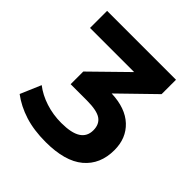

<svg xmlns="http://www.w3.org/2000/svg" viewBox="-189 -852 1009 1009"><g transform="rotate(45 315.5 -347.0)"><path d="M299 11Q211 11 143.5 -10.5Q76 -32 24 -71L73 -186Q114 -154 169.5 -136Q225 -118 286 -118Q361 -118 397 -141Q433 -164 433 -210Q433 -255 402.5 -276Q372 -297 297 -297H177V-391L368 -578H40V-705H552V-598L364 -415Q470 -411 527.5 -357Q585 -303 585 -215Q585 -109 513.5 -49Q442 11 299 11Z"/></g></svg>

Font: Nunito Sans ExtraBold
Style: Regular
Weight: 800
Designer: Vernon Adams
Foundry: Vernon Adams
Version: Version 3.101; ttfautohint (v1.8.4.7-5d5b);gftools[0.9.27]